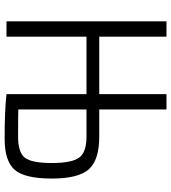

<svg xmlns="http://www.w3.org/2000/svg" viewBox="25 -755 738 828"><g transform="rotate(90 394.0 -341.0)"><path d="M452 -400H569Q671 -400 710.5 -354.5Q750 -309 750 -196Q750 -78 712 -35Q674 8 579 8Q455 8 386 0V-345H138V0H72V-690H138V-400H386V-690H452ZM569 -50Q637 -50 660 -79Q683 -108 683 -196Q683 -281 660 -313Q637 -345 569 -345H452V-51Q483 -50 569 -50Z"/></g></svg>

Font: exo2condensed_l
Style: Regular
Weight: 300
Width: 3
Designer: Natanael Gama
Version: Version 1.001;PS 001.001;hotconv 1.0.70;makeotf.lib2.5.58329